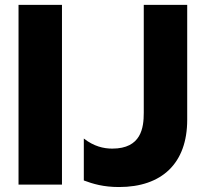

<svg xmlns="http://www.w3.org/2000/svg" viewBox="-20 -747 837 777"><path d="M230.8 -727.3H55V0H230.8ZM461.6 9.9C634.9 9.9 737.6 -85.9 737.6 -262.1V-727.3H561.8V-290.5C561.8 -229.8 551.5 -145.6 434.3 -145.6C399.5 -145.6 360.1 -154.5 319.2 -186.4V-16.7C356.2 -2.8 398.8 9.9 461.6 9.9Z"/></svg>

Font: TID UI Extra Bold
Style: Regular
Weight: 800
Designer: The TID Project Authors
Foundry: Bakken & Bæck
Version: Version 1.001;hotconv 1.0.109;makeotfexe 2.5.65596